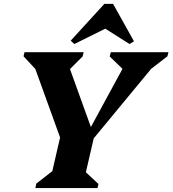

<svg xmlns="http://www.w3.org/2000/svg" viewBox="-20 -955 876 975"><path d="M295.2 -229 140.2 -657.8 188 -574 99.6 -669.2 104.4 -690H405L399.4 -668.2L293.2 -562L313.8 -664.2L451 -283.6H427.2L627.8 -652.8L639.6 -569L537 -668.4L542.6 -690H835.6L830 -669L707.2 -574.4L793.8 -661.4L436.6 -229ZM159.6 0 164.4 -22.6 296.4 -125.4 234.8 -39 289 -273.6H460.8L406.6 -39L367.4 -125.6L480 -20.8L475.2 0ZM357.4 -731.4 339 -748.4 510 -935.4H554.2L660.4 -745.2L638 -731.4L508.2 -813.6H523.2Z"/></svg>

Font: Platypi Light
Style: Italic
Weight: 300
Italic angle: -13°
Designer: David Sargent
Foundry: Bolt Cutter Type
Version: Version 1.200